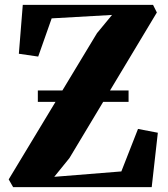

<svg xmlns="http://www.w3.org/2000/svg" viewBox="-20 -764 684 784"><path d="M33.5 0 15.5 -31.5 376 -628.5 437.5 -703 191 -689 136 -533 57 -544.5 73 -744H605L620.5 -713L263.5 -118.5L201.5 -42L475.5 -64L543.5 -237.5L624.5 -222L599.5 0ZM505 -394.5V-348H134.5V-394.5Z"/></svg>

Font: Merriweather 96pt ExtraBold
Style: Regular
Weight: 800
Version: Version 2.100